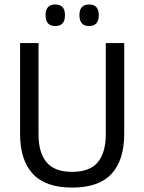

<svg xmlns="http://www.w3.org/2000/svg" viewBox="-20 -833 650 865"><path d="M305.1 12.1Q185.1 12.1 127.8 -49.8Q70.5 -111.7 70.5 -229.7V-639H153.6V-227.3Q153.6 -145.5 189.5 -102.2Q225.4 -58.8 305.1 -58.8Q384.9 -58.8 420.7 -102.2Q456.5 -145.5 456.5 -227.3V-639H539.6V-229.7Q539.6 -111.7 482.5 -49.8Q425.3 12.1 305.1 12.1ZM228.7 -715.7Q207.2 -715.7 196.2 -728Q185.3 -740.2 185.3 -762.9V-766.3Q185.3 -788.7 196.2 -800.7Q207.2 -812.8 228.7 -812.8Q251.1 -812.8 261.9 -800.7Q272.6 -788.7 272.6 -766.3V-762.9Q272.6 -740.2 261.9 -728Q251.1 -715.7 228.7 -715.7ZM381.5 -715.7Q359.5 -715.7 348.7 -728Q338 -740.2 338 -762.9V-766.3Q338 -788.7 348.7 -800.7Q359.5 -812.8 381.5 -812.8Q403.4 -812.8 414.1 -800.7Q424.9 -788.7 424.9 -766.3V-762.9Q424.9 -740.2 414.1 -728Q403.4 -715.7 381.5 -715.7Z"/></svg>

Font: Anek Bangla Medium
Style: Regular
Weight: 500
Designer: Sulekha Rajkumar (Bangla), Yesha Goshar (Latin)
Foundry: Ek Type
Version: Version 1.003